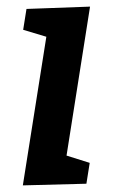

<svg xmlns="http://www.w3.org/2000/svg" viewBox="-20 -556 340 580"><path d="M49 4 120 -445 50 -466 60 -529 252 -536 181 -86 251 -64 241 -1Z"/></svg>

Font: Bitter SemiBold
Style: Italic
Weight: 600
Italic angle: -9°
Designer: Sol Matas, and Bitter project Authors
Foundry: Sol Matas
Version: Version 2.001